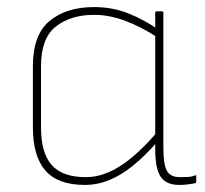

<svg xmlns="http://www.w3.org/2000/svg" viewBox="-20 -511 580 543"><path d="M220 12Q144 12 108.5 -28.5Q73 -69 73 -152V-324Q73 -413 120.5 -452Q168 -491 246 -491Q299 -491 344.5 -472.5Q390 -454 425 -429L426 -405Q376 -437 332 -453Q288 -469 246 -469Q180 -469 138 -436Q96 -403 96 -324V-151Q96 -78 126.5 -44Q157 -10 222 -10Q255 -10 287.5 -24Q320 -38 354 -66.5Q388 -95 425 -138V-110Q389 -69 355.5 -42Q322 -15 288.5 -1.5Q255 12 220 12ZM487 12Q450 12 434.5 -11Q419 -34 419 -88V-112V-121V-415V-425V-475Q419 -479 423 -479H438Q442 -479 442 -475V-92Q442 -48 451.5 -29Q461 -10 489 -10Q499 -10 510.5 -10.5Q522 -11 532 -15Q535 -17 535 -13V2Q535 4 534.5 5Q534 6 532 7Q524 9 511.5 10.5Q499 12 487 12Z"/></svg>

Font: Sofia Sans Thin
Style: Regular
Weight: 250
Designer: Botio Nikoltchev, Ani Petrova
Foundry: lettersoup
Version: Version 4.101